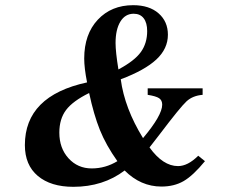

<svg xmlns="http://www.w3.org/2000/svg" viewBox="-20 -702 889 741"><path d="M745 -101 771 -80Q725 -24 688.5 -3Q652 18 603 18Q523 18 461 -44Q378 19 263 19Q176 19 126 -23Q76 -65 76 -142Q76 -332 316 -384Q305 -440 305 -476Q305 -570 357.5 -626Q410 -682 494 -682Q556 -682 592 -650.5Q628 -619 628 -568Q628 -514 583.5 -472.5Q539 -431 446 -396Q461 -284 532 -169Q606 -257 606 -298Q606 -315 594 -323Q582 -331 550 -336V-361H762V-336Q724 -333 700 -311Q676 -289 595 -182Q571 -151 557 -133Q609 -61 667 -61Q705 -61 745 -101ZM548 -582Q548 -614 534.5 -631.5Q521 -649 496 -649Q463 -649 444.5 -618.5Q426 -588 426 -536Q426 -502 437 -434Q499 -467 523.5 -501Q548 -535 548 -582ZM433 -80Q389 -142 365.5 -200.5Q342 -259 324 -343Q261 -312 235 -277.5Q209 -243 209 -190Q209 -130 244.5 -91Q280 -52 334 -52Q387 -52 433 -80Z"/></svg>

Font: STIX
Style: Bold Italic
Weight: 700
Italic angle: -16.33°
Designer: MicroPress Inc., with final additions and corrections provided by Coen Hoffman, Elsevier (retired)
Version: Version 1.1.1